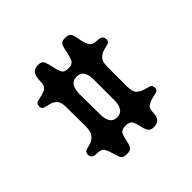

<svg xmlns="http://www.w3.org/2000/svg" viewBox="-121 -547 670 670"><g transform="rotate(-45 214.0 -212.0)"><path d="M214 -107Q249 -107 249 -158V-258Q249 -308 214 -308Q178 -308 178 -257L179 -156Q179 -107 214 -107ZM214 -66Q193 -66 187.5 -54.5Q182 -43 179.5 -29Q177 -15 172 -3.5Q167 8 147 8Q127 8 122 -4.5Q117 -17 113.5 -30.5Q110 -44 103.5 -56Q97 -68 74 -68Q49 -68 49 -87Q49 -100 58.5 -102.5Q68 -105 81 -109Q94 -113 104 -124.5Q114 -136 114 -165L113 -259Q113 -283 103.5 -292.5Q94 -302 81 -305.5Q68 -309 58 -311.5Q48 -314 48 -326Q48 -340 58 -342.5Q68 -345 81 -348Q94 -351 103.5 -358Q113 -365 113 -387Q113 -432 146 -432Q166 -432 171 -419Q176 -406 179 -390.5Q182 -375 187.5 -361.5Q193 -348 214 -348Q235 -348 241 -361.5Q247 -375 249.5 -390.5Q252 -406 257 -419Q262 -432 281 -432Q301 -432 306 -419Q311 -406 313.5 -389.5Q316 -373 323.5 -359.5Q331 -346 354 -346Q380 -346 380 -326Q380 -314 369.5 -311.5Q359 -309 347 -305.5Q335 -302 324.5 -292Q314 -282 314 -255V-160Q314 -132 324.5 -122.5Q335 -113 347.5 -109.5Q360 -106 370 -103Q380 -100 380 -87Q380 -75 370 -72.5Q360 -70 347.5 -67Q335 -64 324.5 -57Q314 -50 314 -30Q314 8 281 8Q263 8 257 -3.5Q251 -15 248.5 -29Q246 -43 240 -54.5Q234 -66 214 -66Z"/></g></svg>

Font: Cute Font
Style: Regular
Weight: 400
Designer: TypoDesign Lab.inc.
Foundry: TypoDesign Lab.inc.
Version: Version 1.00